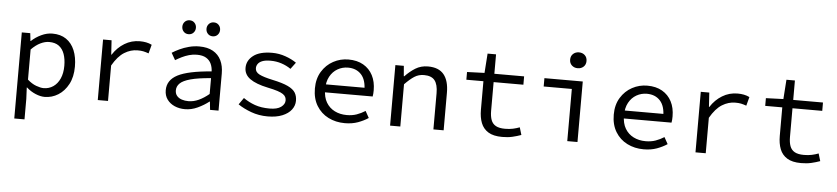

<svg xmlns="http://www.w3.org/2000/svg" viewBox="-49 -1024 6698 1536"><g transform="rotate(5 3300.0 -255.5)"><path d="M93.1 205.1V-486.1H161L168 -423.7H170.7Q204.8 -456 249.5 -477Q294.2 -498.1 338.5 -498.1Q404.6 -498.1 449.2 -467.5Q493.8 -437 517.1 -381.3Q540.3 -325.5 540.3 -250.4Q540.3 -167.6 509.2 -109Q478 -50.4 428 -19.2Q377.9 12 319.1 12Q285.8 12 246.3 -4.5Q206.7 -21 173.9 -50.6H171.1L175.3 40.5V205.1ZM305.3 -57.2Q348.4 -57.2 382.3 -80.3Q416.2 -103.3 435.8 -146.5Q455.3 -189.7 455.3 -249.7Q455.3 -303.3 441.1 -343.7Q426.9 -384 397 -406.5Q367.1 -428.9 318.1 -428.9Q285.5 -428.9 248.9 -411.4Q212.3 -393.9 175.3 -356.2V-114.1Q209.7 -83.4 245.2 -70.3Q280.7 -57.2 305.3 -57.2Z M745.7 0V-486.1H814L821.3 -371.2H824.1Q862 -430.1 917.9 -464.1Q973.8 -498.1 1040.6 -498.1Q1068 -498.1 1091.3 -493.5Q1114.6 -489 1136.8 -478.1L1118 -407.4Q1092.8 -416.3 1074.8 -420.1Q1056.7 -423.9 1028.5 -423.9Q973.5 -423.9 922.6 -392.4Q871.8 -360.9 828 -284.7V0Z M1446.3 12Q1400.7 12 1363.1 -4.4Q1325.5 -20.9 1303 -51.8Q1280.5 -82.7 1280.5 -126.2Q1280.5 -207.7 1362.8 -250.3Q1445.1 -292.9 1633.2 -307.6Q1632.1 -340.7 1619.5 -368.7Q1606.8 -396.6 1579.1 -413.5Q1551.3 -430.4 1504.3 -430.4Q1472.6 -430.4 1442.1 -421.7Q1411.5 -413.1 1384.2 -399.5Q1356.8 -385.9 1333.8 -371.9L1301.6 -428.3Q1326.3 -444.2 1360.6 -460.5Q1394.8 -476.8 1435.2 -487.4Q1475.5 -498.1 1518.1 -498.1Q1584.7 -498.1 1628.3 -473.3Q1672 -448.5 1693.7 -403.6Q1715.5 -358.7 1715.5 -298.2V0H1647.5L1640.6 -65.9H1637.8Q1597.7 -34.5 1547.7 -11.2Q1497.8 12 1446.3 12ZM1468.2 -54.3Q1509.6 -54.3 1550.6 -73Q1591.7 -91.8 1633.2 -126.4V-253.6Q1529.2 -245.3 1469.7 -229Q1410.1 -212.7 1385.6 -188.4Q1361.1 -164.2 1361.1 -132Q1361.1 -104.6 1376.3 -87.2Q1391.4 -69.9 1415.8 -62.1Q1440.1 -54.3 1468.2 -54.3ZM1422.9 -588Q1398.8 -588 1383.6 -604.3Q1368.4 -620.6 1368.4 -643.9Q1368.4 -667.2 1383.6 -683.5Q1398.9 -699.8 1423 -699.8Q1447.2 -699.8 1462.4 -683.5Q1477.6 -667.2 1477.6 -643.9Q1477.6 -620.6 1462.3 -604.3Q1447 -588 1422.9 -588ZM1617 -588Q1592.8 -588 1577.6 -604.3Q1562.4 -620.6 1562.4 -643.9Q1562.4 -667.2 1577.7 -683.5Q1593 -699.8 1617.1 -699.8Q1641.2 -699.8 1656.4 -683.5Q1671.6 -667.2 1671.6 -643.9Q1671.6 -620.6 1656.4 -604.3Q1641.1 -588 1617 -588Z M2110.2 12Q2039.3 12 1977.4 -10.8Q1915.5 -33.6 1871.3 -64L1909.2 -118.2Q1951.1 -88.3 2001.9 -70.2Q2052.7 -52.1 2120.3 -52.1Q2181.8 -52.1 2212.4 -74.8Q2243 -97.5 2243 -127.6Q2243 -141.6 2237.5 -153.9Q2232 -166.3 2216.6 -177.1Q2201.3 -187.9 2171.1 -197.8Q2141 -207.6 2091.3 -217.8Q1996.5 -237.6 1948.6 -271.8Q1900.8 -305.9 1900.8 -360.1Q1900.8 -418.9 1952 -458.5Q2003.2 -498.1 2103.4 -498.1Q2158.6 -498.1 2210.6 -479.7Q2262.6 -461.3 2298.8 -435.7L2259.5 -383Q2225.5 -406.6 2183.8 -420.3Q2142.2 -434 2096.2 -434Q2054.3 -434 2029.8 -424.4Q2005.4 -414.8 1994.5 -398.8Q1983.5 -382.8 1983.5 -364.3Q1983.5 -333.2 2017.3 -315.8Q2051 -298.4 2125.5 -282.5Q2206.1 -265.5 2249.6 -244.8Q2293 -224 2309.4 -197.1Q2325.8 -170.1 2325.8 -132.5Q2325.8 -93.1 2300.9 -60.3Q2276 -27.6 2227.8 -7.8Q2179.7 12 2110.2 12Z M2730 12Q2657 12 2597.5 -18Q2538 -48 2503 -105.5Q2468 -163 2468 -244Q2468 -323 2503 -380Q2538 -437 2594.5 -467.5Q2651 -498 2716 -498Q2786 -498 2835.5 -469.5Q2885 -441 2911.5 -390Q2938 -339 2938 -270Q2938 -256 2937 -243Q2936 -230 2934 -220H2523V-284H2885L2864 -261Q2864 -347 2824.5 -390Q2785 -433 2718 -433Q2673 -433 2634.5 -411Q2596 -389 2573 -347Q2550 -305 2550 -244Q2550 -181 2575 -139Q2600 -97 2643 -75.5Q2686 -54 2740 -54Q2784 -54 2819.5 -66.5Q2855 -79 2888 -100L2918 -46Q2882 -22 2835.5 -5Q2789 12 2730 12Z M3093.1 0V-486.1H3161L3168 -403.3H3172Q3210.2 -443.7 3254 -470.9Q3297.9 -498.1 3354.8 -498.1Q3440.9 -498.1 3482.1 -448Q3523.2 -397.8 3523.2 -301.7V0H3441V-291.1Q3441 -360.2 3414.9 -393.5Q3388.8 -426.7 3328.6 -426.7Q3285.7 -426.7 3251.9 -405Q3218.1 -383.3 3175.3 -339.4V0Z M3994 12Q3923 12 3882 -13.5Q3841 -39 3823.5 -84Q3806 -129 3806 -189V-419H3669V-481L3809 -486L3820 -642H3888V-486H4127V-419H3888V-188Q3888 -145 3899 -115Q3910 -85 3937 -70Q3964 -55 4011 -55Q4046 -55 4074 -61Q4102 -67 4128 -77L4146 -17Q4113 -5 4076.5 3.5Q4040 12 3994 12Z M4516 0V-419H4290V-486H4598V0ZM4547.8 -588.2Q4520 -588.2 4501 -605.6Q4482 -623 4482 -651.6Q4482 -680.8 4501 -698.2Q4520 -715.6 4547.8 -715.6Q4576.2 -715.6 4594.9 -698.2Q4613.6 -680.8 4613.6 -651.6Q4613.6 -623 4594.9 -605.6Q4576.2 -588.2 4547.8 -588.2Z M5130 12Q5057 12 4997.5 -18Q4938 -48 4903 -105.5Q4868 -163 4868 -244Q4868 -323 4903 -380Q4938 -437 4994.5 -467.5Q5051 -498 5116 -498Q5186 -498 5235.5 -469.5Q5285 -441 5311.5 -390Q5338 -339 5338 -270Q5338 -256 5337 -243Q5336 -230 5334 -220H4923V-284H5285L5264 -261Q5264 -347 5224.5 -390Q5185 -433 5118 -433Q5073 -433 5034.5 -411Q4996 -389 4973 -347Q4950 -305 4950 -244Q4950 -181 4975 -139Q5000 -97 5043 -75.5Q5086 -54 5140 -54Q5184 -54 5219.5 -66.5Q5255 -79 5288 -100L5318 -46Q5282 -22 5235.5 -5Q5189 12 5130 12Z M5545.7 0V-486.1H5614L5621.3 -371.2H5624.1Q5662 -430.1 5717.9 -464.1Q5773.8 -498.1 5840.6 -498.1Q5868 -498.1 5891.3 -493.5Q5914.6 -489 5936.8 -478.1L5918 -407.4Q5892.8 -416.3 5874.8 -420.1Q5856.7 -423.9 5828.5 -423.9Q5773.5 -423.9 5722.6 -392.4Q5671.8 -360.9 5628 -284.7V0Z M6394 12Q6323 12 6282 -13.5Q6241 -39 6223.5 -84Q6206 -129 6206 -189V-419H6069V-481L6209 -486L6220 -642H6288V-486H6527V-419H6288V-188Q6288 -145 6299 -115Q6310 -85 6337 -70Q6364 -55 6411 -55Q6446 -55 6474 -61Q6502 -67 6528 -77L6546 -17Q6513 -5 6476.5 3.5Q6440 12 6394 12Z"/></g></svg>

Font: Source Code Pro ExtraLight
Style: Regular
Weight: 200
Monospace: yes
Designer: Paul D. Hunt, Teo Tuominen
Foundry: Adobe
Version: Version 1.026;hotconv 1.1.0;makeotfexe 2.6.0